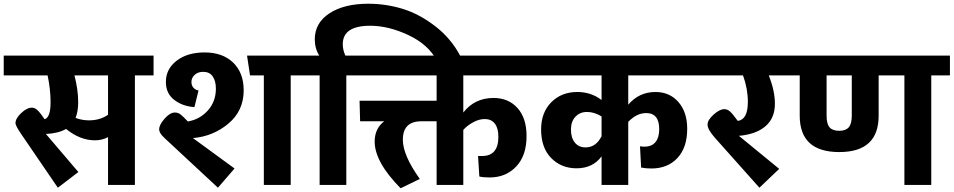

<svg xmlns="http://www.w3.org/2000/svg" viewBox="-40 -991 5111 1029"><path d="M783 -693V-587H683V0H539V-256Q507 -239 469 -239Q389 -239 314 -300Q273 -276 206 -273L380 -69L270 15L76 -269Q43 -317 43 -331Q43 -356 73.5 -385Q104 -414 131 -414Q147 -414 161.5 -400Q176 -386 199 -352Q231 -361 231 -443Q231 -513 215 -587H-20V-693ZM539 -376V-587H359Q379 -510 379 -444Q379 -393 365 -359Q400 -346 437 -346Q496 -346 539 -376Z M1266 -507Q1266 -397 1184 -328.5Q1102 -260 994 -251L1217 -88L1128 15L843 -250Q813 -277 813 -298Q813 -322 842 -355Q871 -388 897 -388Q915 -388 928.5 -377Q942 -366 967 -340Q1031 -351 1074 -399Q1117 -447 1117 -516Q1117 -557 1100 -581.5Q1083 -606 1049 -606Q1021 -606 1003.5 -590Q986 -574 986 -552Q986 -533 996.5 -521Q1007 -509 1024 -506L1002 -417Q939 -421 894 -455.5Q849 -490 849 -552Q849 -621 906.5 -665.5Q964 -710 1057 -710Q1153 -710 1209.5 -655.5Q1266 -601 1266 -507ZM1618 -693V-587H1518V0H1374V-587H1300L1284 -693Z M1934 -971Q2027 -971 2116.5 -944Q2206 -917 2292 -851Q2378 -785 2428 -689L2301 -667Q2255 -753 2148.5 -803Q2042 -853 1944 -853Q1797 -853 1797 -754Q1797 -724 1811 -693H1913V-587H1816V0H1673V-587H1578V-693H1671Q1647 -731 1647 -780Q1647 -868 1725.5 -919.5Q1804 -971 1934 -971Z M2443 -587V-388Q2504 -466 2605 -466Q2685 -466 2733.5 -412Q2782 -358 2782 -262Q2782 -157 2726.5 -98.5Q2671 -40 2585 -40Q2549 -40 2529 -45L2522 -155H2544Q2631 -155 2631 -258Q2631 -304 2612 -328.5Q2593 -353 2558 -353Q2528 -353 2496.5 -336Q2465 -319 2443 -295V0H2300V-341H2218Q2119 -341 2119 -242Q2119 -159 2210 -32L2107 18Q1968 -123 1968 -232Q1968 -302 2019 -341H1890L1887 -451H2300V-587H1872V-693H2831V-587Z M3327 -587V-430Q3385 -498 3473 -498Q3549 -498 3596 -444Q3643 -390 3643 -301Q3643 -200 3590.5 -144Q3538 -88 3451 -88Q3421 -88 3396 -93L3390 -207Q3404 -205 3414 -205Q3453 -205 3473 -229.5Q3493 -254 3493 -299Q3493 -385 3423 -385Q3372 -385 3327 -338V0H3184V-153Q3137 -89 3050 -89Q2968 -89 2914 -144Q2860 -199 2860 -297Q2860 -388 2914.5 -443Q2969 -498 3054 -498Q3128 -498 3184 -455V-587H2791V-693H3724V-587ZM3098 -201Q3154 -201 3184 -261V-367Q3145 -391 3106 -391Q3068 -391 3044 -365.5Q3020 -340 3020 -297Q3020 -252 3041 -226.5Q3062 -201 3098 -201Z M4206 -693V-587H4080Q4113 -505 4113 -435Q4113 -358 4062.5 -314.5Q4012 -271 3920 -263L4136 -86L4030 15L3792 -252Q3752 -297 3752 -323Q3752 -348 3784.5 -377Q3817 -406 3842 -406Q3859 -406 3873.5 -392.5Q3888 -379 3914 -343Q3968 -350 3968 -445Q3968 -516 3942 -587H3684V-693Z M5051 -693V-587H4951V0H4807V-587H4669V-371Q4669 -176 4458 -176Q4246 -176 4246 -371V-587H4166V-693ZM4525 -371V-587H4390V-371Q4390 -327 4406 -308.5Q4422 -290 4458 -290Q4493 -290 4509 -309Q4525 -328 4525 -371Z"/></svg>

Font: FiraGO
Style: Bold
Weight: 700
Designer: bBox Type
Foundry: bBox Type GmbH
Version: Version 1.001;PS 001.001;hotconv 1.0.88;makeotf.lib2.5.64775